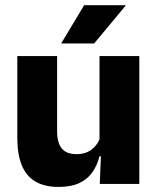

<svg xmlns="http://www.w3.org/2000/svg" viewBox="-20 -707 606 738"><path d="M46.5 -491.5H199.5V-202.5Q199.5 -175.5 206.5 -155.8Q213.5 -136 230 -125.2Q246.5 -114.5 275 -114.5Q299 -114.5 316.8 -123Q334.5 -131.5 346.8 -146Q359 -160.5 365 -178L388.5 -106.5H362.5Q354.5 -73.5 336.2 -46.5Q318 -19.5 286.2 -4Q254.5 11.5 205 11.5Q150.5 11.5 115.2 -9.8Q80 -31 63.2 -73Q46.5 -115 46.5 -178ZM362.5 -491.5H515.5V0H363.5L368.5 -123L362.5 -137ZM216 -541.5 303.5 -687H462.5V-685L342 -540H216Z"/></svg>

Font: Anek Kannada
Style: Bold
Weight: 700
Version: Version 1.003